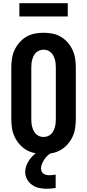

<svg xmlns="http://www.w3.org/2000/svg" viewBox="-20 -946 540 1190"><path d="M250 8Q222 8 194 2.5Q166 -3 142 -17.5Q118 -32 99.5 -53.5Q81 -75 69.5 -100.5Q58 -126 54 -154Q50 -182 50 -210V-525Q50 -553 54 -581Q58 -609 69.5 -634.5Q81 -660 99.5 -681.5Q118 -703 142 -717.5Q166 -732 194 -737.5Q222 -743 250 -743Q278 -743 306 -737.5Q334 -732 358 -717.5Q382 -703 400.5 -681.5Q419 -660 430.5 -634.5Q442 -609 446 -581Q450 -553 450 -525V-210Q450 -182 446 -154Q442 -126 430.5 -100.5Q419 -75 400.5 -53.5Q382 -32 358 -17.5Q334 -3 306 2.5Q278 8 250 8ZM250 -97Q263 -97 275 -101.5Q287 -106 296.5 -115Q306 -124 311.5 -135.5Q317 -147 320.5 -159.5Q324 -172 325 -185Q326 -198 326 -210V-525Q326 -537 325 -550Q324 -563 320.5 -575.5Q317 -588 311.5 -599.5Q306 -611 296.5 -620Q287 -629 275 -633.5Q263 -638 250 -638Q237 -638 225 -633.5Q213 -629 203.5 -620Q194 -611 188.5 -599.5Q183 -588 179.5 -575.5Q176 -563 175 -550Q174 -537 174 -525V-210Q174 -198 175 -185Q176 -172 179.5 -159.5Q183 -147 188.5 -135.5Q194 -124 203.5 -115Q213 -106 225 -101.5Q237 -97 250 -97ZM270 224Q246 224 222.5 219Q199 214 179.5 200.5Q160 187 148 165.5Q136 144 136 120Q136 100 143 81.5Q150 63 161 46.5Q172 30 186.5 16.5Q201 3 218 -8H303V0Q288 6 276 17Q264 28 255.5 41Q247 54 240.5 68.5Q234 83 234 99Q234 108 238.5 117Q243 126 250.5 131Q258 136 267 138Q276 140 286 140Q296 140 305.5 139Q315 138 325 136V219Q312 221 298 222.5Q284 224 270 224ZM100 -844V-926H400V-844Z"/></svg>

Font: Iosevka Term Curly Extrabold
Style: Regular
Weight: 800
Designer: Belleve Invis
Foundry: Belleve Invis
Version: Version 32.3.0